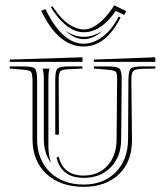

<svg xmlns="http://www.w3.org/2000/svg" viewBox="-20 -749 634 738"><path d="M197.3 -143.6 205.6 -147Q222.7 -74.2 301.8 -74.2Q358.9 -74.2 393.6 -112.8Q428.2 -151.4 428.2 -214.4L430.2 -440.9V-447.3Q430.2 -468.3 424.6 -473.4Q418.9 -478.5 395 -481L340.8 -485.4V-493.7H395Q429.7 -493.7 438.7 -485.6Q447.8 -477.5 447.8 -445.3V-440.9L445.8 -214.4Q445.8 -147.5 406.2 -106.4Q366.7 -65.4 301.8 -65.4Q215.8 -65.4 197.3 -143.6ZM170.9 -485.4Q170.4 -484.4 169.7 -482.4Q168.9 -480.5 168.9 -479.5Q166 -467.8 166 -441.4V-188Q166 -152.3 176.3 -122.6Q148.4 -160.2 148.4 -214.4V-441.4V-447.3Q148.4 -465.8 145.5 -479.5Q145.5 -480.5 144.5 -482.4Q143.6 -484.4 143.6 -485.4ZM577.1 -528.8V-511.2H340.8V-520ZM206.5 -231.4H192.4V-441.4Q192.4 -477.1 200.7 -485.4Q209 -493.7 244.6 -493.7H296.9V-485.4L243.2 -482.9Q218.3 -481.9 211.9 -474.9Q205.6 -467.8 205.6 -442.4ZM297.4 -528.8 296.9 -511.2H17.6V-520ZM122.6 -441.4V-214.4Q122.6 -135.7 171.9 -87.6Q221.2 -39.6 301.8 -39.6Q378.4 -39.6 425.3 -87.6Q472.2 -135.7 472.2 -214.4L473.6 -441.4Q474.1 -477.1 482.4 -485.4Q490.7 -493.7 526.4 -493.7H577.1V-485.4L523.4 -484.4Q498.5 -483.4 491.7 -475.6Q484.9 -467.8 484.9 -442.4L487.3 -214.4V-210.9Q487.3 -126.5 436.5 -78.6Q385.7 -30.8 301.8 -30.8Q212.4 -30.8 158.7 -80.3Q105 -129.9 105 -214.4V-441.4Q104 -467.3 99.1 -473.1Q94.2 -479 69.8 -481L17.6 -485.4V-493.7H69.8Q105.5 -493.7 114 -485.4Q122.6 -477.1 122.6 -441.4ZM231.9 -630.9Q266.6 -607.4 302.2 -607.4Q338.4 -607.4 374.5 -630.9Q339.4 -598.6 301.8 -598.6Q265.6 -598.6 231.9 -630.9ZM458 -691.4 424.8 -707Q368.7 -625 302.2 -625Q240.7 -625 184.6 -707L175.3 -722.2L182.1 -724.6L189.9 -713.4Q217.8 -672.4 247.3 -654.1Q276.9 -635.7 302.2 -635.7Q329.1 -635.7 357.4 -657.5Q385.7 -679.2 411.1 -716.3L418.9 -728.5L464.8 -706.5ZM443.4 -681.6Q387.2 -570.3 301.8 -570.3Q210 -570.3 147.5 -689.9L138.2 -707.5L154.8 -713.9L162.6 -698.2Q224.1 -581.1 301.8 -581.1Q339.4 -581.1 375.2 -608.4Q411.1 -635.7 436 -685.5Z"/></svg>

Font: FoglihtenNo03
Style: Regular
Weight: 500
Version: Version 0.59